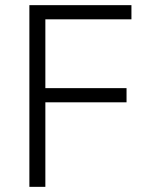

<svg xmlns="http://www.w3.org/2000/svg" viewBox="-20 -725 566 745"><path d="M94 0V-705H490V-650H156V-383H471V-328H156V0Z"/></svg>

Font: Nunito Sans 10pt SemiCondensed Light
Style: Regular
Weight: 300
Width: 4
Designer: Vernon Adams
Foundry: Vernon Adams
Version: Version 3.101;gftools[0.9.27]